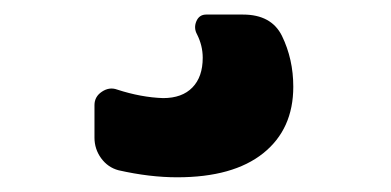

<svg xmlns="http://www.w3.org/2000/svg" viewBox="-20 -25 540 265"><path d="M315.4 -4.9Q354.5 -4.9 369.1 24.4Q384.8 56.6 384.8 94.7Q384.8 153.3 343.3 186.5Q301.8 219.7 224.6 219.7Q186.5 219.7 143.6 210Q128.9 206.1 119.6 193.4Q110.4 180.7 110.4 165V120.1Q110.4 108.4 120.6 101.6Q130.9 94.7 141.6 98.6Q174.8 109.4 205.1 110.4Q231.4 110.4 245.6 95.7Q259.8 81.1 259.8 54.7Q259.8 38.1 252 22.5Q247.1 13.7 251 4.4Q254.9 -4.9 264.6 -4.9Z"/></svg>

Font: Rounded-L Mgen+ 1m bold
Style: Bold
Weight: 700
Designer: [Source Han Sans]
Ryoko NISHIZUKA  (kana & ideographs); Paul D. Hunt (Latin, Greek & Cyrillic); Wenlong ZHANG  (bopomofo
Version: Version 1.059.20150602